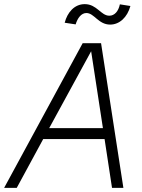

<svg xmlns="http://www.w3.org/2000/svg" viewBox="-47 -909 688 929"><path d="M-27 0H34L162 -236H459L495 0H550L442 -700H353ZM486 -790C531 -790 569 -825 584 -880L533 -888C526 -854 507 -833 482 -833C441 -833 422 -889 363 -889C313 -889 279 -849 266 -799L319 -791C328 -821 346 -846 371 -846C409 -846 429 -790 486 -790ZM191 -289 394 -661 451 -289Z"/></svg>

Font: Uncut Sans Light Italic
Style: Regular
Weight: 300
Italic angle: -11°
Designer: Kasper Nordkvist
Foundry: UNCUT.wtf
Version: Version 1.304;Glyphs 3.2 (3246)